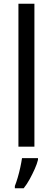

<svg xmlns="http://www.w3.org/2000/svg" viewBox="-20 -780 280 1021"><path d="M163 0H78V-760H163ZM182 70Q177 91 165 118Q153 145 138 172.5Q123 200 106 221H59V209Q66 192 74 165Q82 138 88 110Q94 82 97 61H182Z"/></svg>

Font: Noto Sans Hebrew SemiCondensed
Style: Regular
Weight: 400
Width: 4
Designer: Monotype Design Team
Foundry: Monotype Imaging Inc.
Version: Version 2.004; ttfautohint (v1.8.4.7-5d5b)